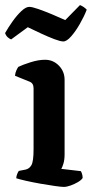

<svg xmlns="http://www.w3.org/2000/svg" viewBox="-41 -735 361 755"><path d="M210 0Q201 0 175.5 -3.5Q150 -7 119 -12.5Q88 -18 61.5 -24Q35 -30 23 -34Q23 -42 26.5 -50.5Q30 -59 33 -63L59 -68Q74 -71 82.5 -85.5Q91 -100 91 -148V-388Q91 -408 75 -414L18 -437Q19 -449 23.5 -458.5Q28 -468 31 -472Q47 -480 78.5 -490Q110 -500 136 -500Q168 -500 190.5 -477Q213 -454 213 -421V-128Q213 -107 208.5 -92Q204 -77 200 -71L277 -62Q279 -59 281.5 -51.5Q284 -44 284 -35Q279 -27 265.5 -19Q252 -11 236.5 -5.5Q221 0 210 0ZM208 -572Q196.6 -572 172.8 -581Q149.1 -590 121 -603Q93 -616 68.3 -628L2.8 -580Q-2.9 -582 -10.1 -588Q-17.2 -594 -21 -605Q-8.6 -627 8.5 -651Q25.6 -675 43.1 -691.5Q60.7 -708 74 -708Q85.4 -708 109.6 -699.5Q133.9 -691 162.8 -679Q191.8 -667 215.6 -656L273.5 -715Q288.7 -709 300.1 -697Q289.7 -670 273 -641Q256.4 -612 238.8 -592Q221.3 -572 208 -572Z"/></svg>

Font: Texturina 72pt
Style: Bold
Weight: 700
Designer: Guillermo Torres Carreño
Foundry: Omnibus-Type
Version: Version 1.002; ttfautohint (v1.8.3)